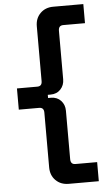

<svg xmlns="http://www.w3.org/2000/svg" viewBox="-64 -796 595 1082"><g transform="rotate(-5 233.0 -255.0)"><path d="M280 246Q235 246 206.5 217.5Q178 189 178 144V-166Q178 -195 151 -195H36V-315H151Q178 -315 178 -344V-654Q178 -699 206.5 -727.5Q235 -756 280 -756H450V-648H327Q300 -648 300 -618V-344Q300 -310 278.5 -287Q257 -264 222 -264H206V-246H222Q257 -246 278.5 -223Q300 -200 300 -166V108Q300 138 327 138H450V246Z"/></g></svg>

Font: Space Grotesk
Style: Bold
Weight: 700
Designer: Florian Karsten
Foundry: Florian Karsten
Version: Version 2.000